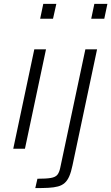

<svg xmlns="http://www.w3.org/2000/svg" viewBox="-20 -763 571 985"><path d="M186 -667 202 -743H269L252 -667ZM48 0 156 -510H216L108 0ZM448 -667 464 -743H531L515 -667ZM161 202 172 154Q217 154 240.5 150Q264 146 274 134Q284 122 289 98L418 -510H478L352 85Q345 119 335.5 141Q326 163 312 175.5Q298 188 277.5 193.5Q257 199 228.5 200.5Q200 202 161 202Z"/></svg>

Font: Saira SemiExpanded Light
Style: Italic
Weight: 300
Width: 6
Italic angle: -12°
Designer: Hector Gatti with collaboration of the Omnibus-Type team
Foundry: Omnibus-Type
Version: Version 1.101